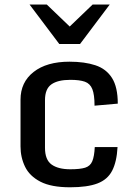

<svg xmlns="http://www.w3.org/2000/svg" viewBox="-20 -796 581 827"><path d="M281.7 10.7Q200.7 10.7 154.1 -13.4Q107.4 -37.6 87.9 -77.9Q68.4 -118.2 68.4 -165V-366.7Q68.4 -441.9 124.8 -486.1Q181.2 -530.3 279.3 -530.3Q344.2 -530.3 390.9 -514.9Q437.5 -499.5 462.4 -460.2Q487.3 -420.9 487.3 -349.6L387.2 -340.8Q387.2 -388.2 377.7 -412.1Q368.2 -436 345.5 -444.1Q322.8 -452.1 282.7 -452.1Q229 -452.1 201.4 -432.6Q173.8 -413.1 173.8 -364.7V-159.2Q173.8 -107.9 202.1 -87.4Q230.5 -66.9 282.7 -66.9Q324.7 -66.9 346.7 -73.7Q368.7 -80.6 377.4 -101.3Q386.2 -122.1 388.2 -162.6H486.3Q482.9 -99.1 463.1 -60.8Q443.4 -22.5 399.9 -5.9Q356.4 10.7 281.7 10.7ZM235.4 -606.4 107.4 -776.4H181.6L302.7 -660.2H257.8L378.9 -776.4H452.6L324.7 -606.4Z"/></svg>

Font: Monda Medium
Style: Regular
Weight: 500
Designer: Vernon Adams
Foundry: Vernon Adams
Version: Version 2.200